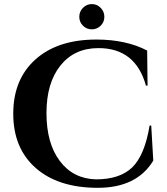

<svg xmlns="http://www.w3.org/2000/svg" viewBox="-20 -908 820 942"><path d="M474 -782Q456 -764 430.5 -764Q405 -764 387 -782Q369 -800 369 -825.5Q369 -851 387 -869.5Q405 -888 430.5 -888Q456 -888 474 -869.5Q492 -851 492 -825.5Q492 -800 474 -782ZM453 -714Q598 -714 702 -660L704 -488H696Q645 -672 463 -672Q345 -672 276.5 -586.5Q208 -501 208 -353Q208 -205 273.5 -118Q339 -31 451 -28Q567 -28 628 -86Q690 -146 714 -292H722L732 -120Q651 14 458 13.5Q265 13 155 -84Q45 -181 45 -350Q45 -519 154 -616.5Q263 -714 453 -714Z"/></svg>

Font: Cinzel Decorative
Style: Bold
Weight: 700
Version: Version 1.002;PS 001.002;hotconv 1.0.56;makeotf.lib2.0.21325